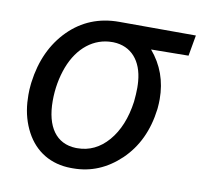

<svg xmlns="http://www.w3.org/2000/svg" viewBox="-66 -599 715 679"><g transform="rotate(10 292.0 -259.5)"><path d="M584.5 -528.3 308.6 -528.8C237.3 -528.8 177.2 -504.4 128.9 -456.1C80.6 -407.7 50.8 -343.8 40.5 -264.6L39.6 -256.8C38.1 -244.1 37.6 -231.4 37.6 -218.8C37.6 -210 38.1 -200.7 38.6 -191.9C41.5 -153.3 51.3 -118.7 67.9 -87.4C101.1 -24.9 158.7 9.3 230.5 9.8C232.9 9.8 235.8 9.8 238.3 9.8C301.8 9.8 357.9 -13.7 407.2 -60.5C456.5 -107.9 485.8 -169.9 495.6 -247.6L496.1 -252.4C497.1 -263.2 497.6 -273.9 497.6 -284.2C497.6 -348.6 477.5 -404.8 437 -452.1L571.3 -453.6ZM126 -212.9C126 -256.3 133.3 -297.4 147.5 -335.4C176.3 -411.1 231.9 -454.1 297.4 -454.1C298.8 -454.1 300.3 -454.1 301.8 -454.1C366.2 -452.1 405.8 -405.8 411.6 -333C412.1 -326.2 412.6 -318.4 412.6 -310.1C412.6 -295.4 411.6 -278.8 409.7 -259.8C401.4 -199.7 381.8 -151.9 351.1 -116.2C320.3 -80.6 283.2 -63 240.7 -63C238.8 -63 236.8 -63 234.9 -63C164.6 -65.4 126 -119.6 126 -212.9Z"/></g></svg>

Font: Roboto
Style: Italic
Weight: 400
Italic angle: -12°
Designer: Google
Version: Version 2.137; 2017